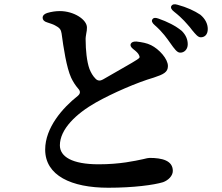

<svg xmlns="http://www.w3.org/2000/svg" viewBox="-20 -826 1040 901"><path d="M779 -624C798 -597 811 -579 825 -579C844 -578 861 -594 861 -618C861 -640 853 -661 833 -681C804 -705 766 -724 723 -739C709 -744 700 -743 695 -735C690 -728 694 -718 706 -708C744 -675 764 -645 779 -624ZM201 -721C216 -716 229 -712 238 -707C261 -695 266 -687 269 -669C278 -602 292 -509 314 -461C323 -442 334 -425 347 -410C358 -398 358 -387 345 -376C274 -320 192 -227 192 -124C192 -2 315 55 488 55C607 55 702 42 745 29C770 20 791 -1 791 -24C791 -73 740 -85 682 -85C676 -85 667 -83 651 -79C613 -71 544 -55 443 -55C318 -55 261 -91 261 -144C261 -220 338 -293 430 -345C508 -389 623 -439 702 -462C747 -477 768 -487 768 -516C768 -550 727 -595 689 -614C669 -624 646 -628 621 -631C606 -632 598 -628 594 -621C590 -613 594 -604 606 -595C619 -585 629 -576 633 -566C637 -556 636 -555 623 -546C614 -540 589 -525 557 -507L463 -453C451 -446 439 -446 429 -456C415 -470 407 -485 400 -502C387 -537 382 -595 382 -634C381 -648 383 -658 385 -670C387 -678 388 -687 388 -697C388 -734 327 -774 261 -774C241 -774 221 -771 201 -765C187 -760 180 -753 180 -743C180 -733 187 -725 201 -721ZM797 -771C839 -738 856 -715 872 -697C877 -690 879 -688 882 -684C898 -665 909 -651 922 -651C940 -651 955 -663 955 -690C955 -714 943 -738 920 -757C893 -775 857 -792 812 -804C798 -808 789 -806 784 -798C780 -790 784 -781 797 -771Z"/></svg>

Font: 寒蝉锦书宋Pro Soft
Style: Regular
Weight: 700
Designer: 寒蝉锦书宋{Warren} 思源宋体{Ryoko NISHIZUKA 西塚涼子 (kana & ideographs); Frank Grießhammer (Latin, Greek & Cyrillic); Wenlong ZHANG 
Foundry: Adobe & ChillType
Version: Version 2.000;Glyphs 3.1.1 (3135)